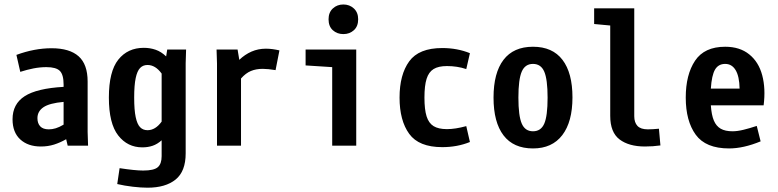

<svg xmlns="http://www.w3.org/2000/svg" viewBox="-20 -663 3540 874"><path d="M166 3.9Q107.4 3.9 72.3 -28.3Q37.1 -60.5 37.1 -120.1Q37.1 -189.5 92.3 -225.1Q147.5 -260.7 269.5 -267.6V-278.3Q269.5 -323.2 252.4 -340.3Q235.4 -357.4 191.4 -357.4Q162.1 -357.4 132.3 -351.6Q102.5 -345.7 72.3 -335.9L54.7 -413.1Q136.7 -443.4 214.8 -443.4Q296.9 -443.4 337.9 -406.7Q378.9 -370.1 378.9 -292V-62.5L380.9 0H288.1L281.2 -29.3Q253.9 -13.7 226.1 -4.9Q198.2 3.9 166 3.9ZM202.1 -74.2Q217.8 -74.2 233.9 -79.1Q250 -84 269.5 -95.7V-199.2Q205.1 -193.4 177.7 -174.8Q150.4 -156.2 150.4 -125Q150.4 -101.6 163.1 -87.9Q175.8 -74.2 202.1 -74.2Z M651.4 191.4Q622.1 191.4 584.5 187Q546.9 182.6 513.7 174.8L524.4 102.5Q594.7 113.3 631.8 113.3Q680.7 113.3 698.2 98.1Q715.8 83 715.8 47.9V-24.4Q696.3 -6.8 674.8 0.5Q653.3 7.8 627.9 7.8Q560.5 7.8 518.1 -46.4Q475.6 -100.6 475.6 -218.8Q475.6 -337.9 518.6 -391.6Q561.5 -445.3 634.8 -445.3Q663.1 -445.3 688.5 -436.5Q713.9 -427.7 736.3 -406.2L741.2 -437.5H827.1L825.2 -375V35.2Q825.2 117.2 779.3 154.3Q733.4 191.4 651.4 191.4ZM651.4 -70.3Q687.5 -70.3 715.8 -109.4V-328.1Q687.5 -367.2 651.4 -367.2Q630.9 -367.2 617.7 -353.5Q604.5 -339.8 597.7 -307.6Q590.8 -275.4 590.8 -218.8Q590.8 -162.1 597.7 -129.9Q604.5 -97.7 617.7 -84Q630.9 -70.3 651.4 -70.3Z M967.8 -374 965.8 -437.5H1061.5L1069.3 -390.6Q1094.7 -415 1125 -428.2Q1155.3 -441.4 1190.4 -441.4Q1218.8 -441.4 1252 -433.6L1234.4 -343.8Q1199.2 -349.6 1175.8 -349.6Q1145.5 -349.6 1122.1 -339.8Q1098.6 -330.1 1077.1 -305.7V0H967.8Z M1492.2 -357.4 1371.1 -365.2V-437.5H1601.6V0H1492.2ZM1475.6 -575.2Q1475.6 -606.4 1495.1 -624.5Q1514.6 -642.6 1543 -642.6Q1571.3 -642.6 1590.8 -624.5Q1610.4 -606.4 1610.4 -575.2Q1610.4 -543 1590.8 -525.4Q1571.3 -507.8 1543 -507.8Q1514.6 -507.8 1495.1 -525.4Q1475.6 -543 1475.6 -575.2Z M2102.5 -348.6Q2061.5 -362.3 2014.6 -362.3Q1975.6 -362.3 1953.6 -348.6Q1931.6 -335 1921.9 -304.2Q1912.1 -273.4 1912.1 -218.8Q1912.1 -164.1 1921.9 -133.3Q1931.6 -102.5 1953.6 -88.9Q1975.6 -75.2 2014.6 -75.2Q2052.7 -75.2 2102.5 -88.9L2119.1 -16.6Q2061.5 6.8 1993.2 6.8Q1886.7 6.8 1842.8 -53.7Q1798.8 -114.3 1798.8 -218.8Q1798.8 -323.2 1842.8 -383.8Q1886.7 -444.3 1993.2 -444.3Q2061.5 -444.3 2119.1 -420.9Z M2406.2 12.7Q2317.4 12.7 2272 -46.9Q2226.6 -106.4 2226.6 -218.8Q2226.6 -331.1 2272 -390.6Q2317.4 -450.2 2406.2 -450.2Q2495.1 -450.2 2540.5 -390.6Q2585.9 -331.1 2585.9 -219.7Q2585.9 -108.4 2539.6 -47.9Q2493.2 12.7 2406.2 12.7ZM2406.2 -65.4Q2442.4 -65.4 2457.5 -100.1Q2472.7 -134.8 2472.7 -218.3Q2472.7 -301.8 2457.5 -336.9Q2442.4 -372.1 2406.2 -372.1Q2370.1 -372.1 2355 -336.9Q2339.8 -301.8 2339.8 -218.8Q2339.8 -135.7 2355 -100.6Q2370.1 -65.4 2406.2 -65.4Z M2867.2 -625V-133.8Q2867.2 -105.5 2881.8 -89.8Q2896.5 -74.2 2928.7 -74.2Q2950.2 -74.2 2979.5 -77.1L2986.3 -1Q2952.1 3.9 2916 3.9Q2842.8 3.9 2800.3 -28.3Q2757.8 -60.5 2757.8 -135.7V-546.9L2684.6 -553.7V-625Z M3298.8 12.7Q3192.4 12.7 3147 -49.8Q3101.6 -112.3 3101.6 -218.8Q3101.6 -323.2 3144 -386.7Q3186.5 -450.2 3281.2 -450.2Q3347.7 -450.2 3390.6 -415.5Q3433.6 -380.9 3449.7 -320.3Q3465.8 -259.8 3456.1 -183.6H3215.8Q3218.8 -139.6 3229.5 -114.3Q3240.2 -88.9 3260.7 -77.1Q3281.2 -65.4 3314.5 -65.4Q3336.9 -65.4 3364.7 -72.3Q3392.6 -79.1 3424.8 -89.8L3442.4 -19.5Q3364.3 12.7 3298.8 12.7ZM3346.7 -259.8Q3345.7 -315.4 3328.6 -343.8Q3311.5 -372.1 3281.2 -372.1Q3250 -372.1 3234.9 -346.2Q3219.7 -320.3 3215.8 -259.8Z"/></svg>

Font: Sudo Variable
Style: Regular
Weight: 400
Monospace: yes
Designer: Jens Kutilek
Foundry: Jens Kutilek
Version: Version 0.040